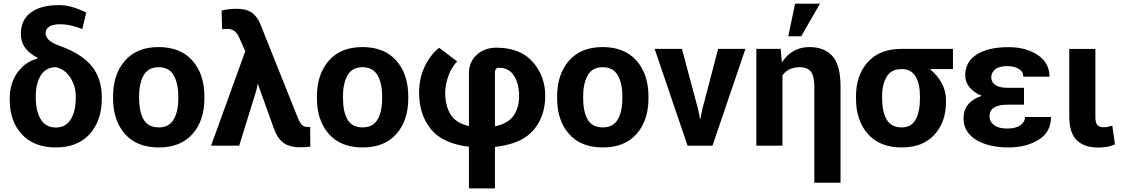

<svg xmlns="http://www.w3.org/2000/svg" viewBox="-20 -795 6122 1048"><path d="M93.8 -610.8Q93.8 -685.5 147.9 -726.3Q202.1 -767.1 301.8 -767.1Q338.9 -767.1 374.8 -756.6Q410.6 -746.1 450.7 -726.6L429.2 -636.2Q402.3 -647 371.3 -654.8Q340.3 -662.6 307.1 -662.6Q269.5 -662.6 249.3 -649.7Q229 -636.7 229 -614.3Q229 -595.7 244.6 -578.6Q260.3 -561.5 305.2 -544.9Q422.4 -503.9 479 -436Q535.6 -368.2 535.6 -264.6V-254.9Q535.6 -136.2 469.5 -63.2Q403.3 9.8 285.2 9.8Q165.5 9.8 99.4 -61.8Q33.2 -133.3 33.2 -249V-258.8Q33.2 -340.3 75.4 -399.2Q117.7 -458 183.1 -474.6L185.1 -480Q140.6 -502 117.2 -534.2Q93.8 -566.4 93.8 -610.8ZM175.3 -260.7Q175.3 -189 202.4 -144Q229.5 -99.1 285.2 -99.1Q339.4 -99.1 366.5 -144Q393.6 -189 393.6 -260.7V-270.5Q393.6 -325.2 363.8 -371.3Q334 -417.5 285.2 -428.2Q230.5 -428.2 202.9 -383.8Q175.3 -339.4 175.3 -270.5Z M597.2 -269Q597.2 -389.6 662.1 -463.9Q727.1 -538.1 845.7 -538.1Q965.3 -538.1 1030.5 -463.9Q1095.7 -389.6 1095.7 -269V-258.8Q1095.7 -137.2 1030.8 -63.7Q965.8 9.8 846.7 9.8Q727.1 9.8 662.1 -63.7Q597.2 -137.2 597.2 -258.8ZM739.3 -258.8Q739.3 -185.1 764.2 -142.3Q789.1 -99.6 846.7 -99.6Q902.8 -99.6 928 -142.6Q953.1 -185.5 953.1 -258.8V-269Q953.1 -340.8 927.7 -384.5Q902.3 -428.2 845.7 -428.2Q789.6 -428.2 764.4 -384.3Q739.3 -340.3 739.3 -269Z M1285.6 0H1132.3L1318.8 -515.6L1284.2 -592.8Q1274.4 -615.2 1258.8 -626.2Q1243.2 -637.2 1221.2 -637.2Q1211.9 -637.2 1205.8 -637Q1199.7 -636.7 1192.4 -635.7L1189.5 -737.3Q1204.6 -741.7 1227.8 -744.4Q1251 -747.1 1271.5 -747.1Q1323.2 -747.1 1353.3 -726.8Q1383.3 -706.5 1400.4 -665L1605 -153.3Q1615.2 -127.9 1626.5 -115Q1637.7 -102.1 1656.2 -102.1Q1661.6 -102.1 1665.3 -102.1Q1668.9 -102.1 1672.9 -102.5L1673.8 5.4Q1663.1 6.8 1650.1 7.8Q1637.2 8.8 1620.1 8.8Q1559.1 8.8 1525.9 -16.4Q1492.7 -41.5 1473.1 -98.6L1387.7 -336.4L1386.2 -335.9L1379.9 -304.2Z M1710 -269Q1710 -389.6 1774.9 -463.9Q1839.8 -538.1 1958.5 -538.1Q2078.1 -538.1 2143.3 -463.9Q2208.5 -389.6 2208.5 -269V-258.8Q2208.5 -137.2 2143.6 -63.7Q2078.6 9.8 1959.5 9.8Q1839.8 9.8 1774.9 -63.7Q1710 -137.2 1710 -258.8ZM1852.1 -258.8Q1852.1 -185.1 1877 -142.3Q1901.9 -99.6 1959.5 -99.6Q2015.6 -99.6 2040.8 -142.6Q2065.9 -185.5 2065.9 -258.8V-269Q2065.9 -340.8 2040.5 -384.5Q2015.1 -428.2 1958.5 -428.2Q1902.3 -428.2 1877.2 -384.3Q1852.1 -340.3 1852.1 -269Z M2539.6 5.9Q2394.5 -11.7 2331.1 -91.1Q2267.6 -170.4 2267.6 -289.1Q2267.6 -366.2 2297.1 -429.9Q2326.7 -493.7 2377 -534.2L2475.1 -460Q2443.4 -425.3 2427.2 -380.6Q2411.1 -335.9 2410.2 -289.1Q2410.2 -216.8 2439.5 -169.9Q2468.8 -123 2539.6 -106.9V-395Q2539.6 -456.5 2582 -495.6Q2624.5 -534.7 2689 -534.7Q2819.3 -534.7 2887.7 -457.3Q2956.1 -379.9 2956.1 -272Q2956.1 -160.2 2891.6 -84.5Q2827.1 -8.8 2681.6 6.8V233.4H2539.6ZM2681.6 -105.5Q2752.9 -120.1 2783.2 -163.6Q2813.5 -207 2813.5 -272Q2812.5 -340.8 2784.9 -382.8Q2757.3 -424.8 2706.5 -424.8Q2690.9 -424.8 2686.3 -417.5Q2681.6 -410.2 2681.6 -398.9Z M3021 -269Q3021 -389.6 3085.9 -463.9Q3150.9 -538.1 3269.5 -538.1Q3389.2 -538.1 3454.3 -463.9Q3519.5 -389.6 3519.5 -269V-258.8Q3519.5 -137.2 3454.6 -63.7Q3389.6 9.8 3270.5 9.8Q3150.9 9.8 3085.9 -63.7Q3021 -137.2 3021 -258.8ZM3163.1 -258.8Q3163.1 -185.1 3188 -142.3Q3212.9 -99.6 3270.5 -99.6Q3326.7 -99.6 3351.8 -142.6Q3377 -185.5 3377 -258.8V-269Q3377 -340.8 3351.6 -384.5Q3326.2 -428.2 3269.5 -428.2Q3213.4 -428.2 3188.2 -384.3Q3163.1 -340.3 3163.1 -269Z M3791 -196.8 3801.3 -144.5H3802.7L3813 -196.8L3899.9 -528.3H4048.8L3869.1 0H3732.9L3553.2 -528.3H3702.1Z M4241.2 -528.3 4247.6 -456.5 4249 -456.1Q4274.4 -495.1 4312 -516.6Q4349.6 -538.1 4397.9 -538.1Q4480 -538.1 4523.9 -488.5Q4567.9 -439 4567.9 -323.7V202.6H4424.8V-323.2Q4424.8 -380.9 4405.5 -404.5Q4386.2 -428.2 4345.7 -428.2Q4313.5 -428.2 4290 -416.7Q4266.6 -405.3 4251 -384.3V0H4108.4V-528.3ZM4319.8 -774.9H4455.6L4353.5 -597.2H4282.7Z M5181.6 -418H5057.6L5057.1 -416.5Q5096.2 -384.8 5119.9 -341.6Q5143.6 -298.3 5143.6 -249V-238.8Q5143.6 -128.9 5080.3 -59.6Q5017.1 9.8 4902.3 9.8Q4782.2 9.8 4717.3 -63.7Q4652.3 -137.2 4652.3 -258.8V-269Q4652.3 -385.3 4717.3 -456.8Q4782.2 -528.3 4901.4 -528.3H5181.6ZM4794.9 -258.8Q4794.9 -185.1 4819.8 -142.3Q4844.7 -99.6 4902.3 -99.6Q4954.6 -99.6 4978 -142.6Q5001.5 -185.5 5001.5 -258.8V-269Q5001.5 -336.4 4977.8 -377.2Q4954.1 -418 4901.4 -418Q4845.2 -418 4820.1 -377Q4794.9 -335.9 4794.9 -269Z M5478 -223.6Q5430.7 -223.6 5406 -208.3Q5381.3 -192.9 5381.3 -158.7Q5381.3 -130.9 5406 -112.1Q5430.7 -93.3 5477.1 -93.3Q5523.9 -93.3 5549.3 -111.1Q5574.7 -128.9 5574.7 -156.2H5716.8Q5716.8 -73.7 5648.9 -32Q5581.1 9.8 5484.9 9.8Q5375.5 9.8 5307.4 -32.2Q5239.3 -74.2 5239.3 -149.4Q5239.3 -194.3 5264.4 -224.9Q5289.6 -255.4 5338.9 -272Q5295.4 -289.6 5272 -318.6Q5248.5 -347.7 5248.5 -383.8Q5248.5 -458.5 5312 -498Q5375.5 -537.6 5484.9 -537.6Q5581.1 -537.6 5644.8 -494.4Q5708.5 -451.2 5708.5 -376.5H5565.9Q5565.9 -403.3 5541.5 -418.7Q5517.1 -434.1 5477.5 -434.1Q5433.6 -434.1 5412.1 -416.3Q5390.6 -398.4 5390.6 -373.5Q5390.6 -346.2 5412.8 -331.1Q5435.1 -315.9 5478 -315.9H5569.3V-223.6Z M5959 -527.8V-156.7Q5959 -124.5 5969.7 -112.5Q5980.5 -100.6 6003.4 -100.6Q6017.6 -100.6 6025.6 -102.3Q6033.7 -104 6051.3 -109.4L6065.9 -6.8Q6042.5 2.9 6022.2 6.6Q6002 10.3 5974.6 10.3Q5896.5 10.3 5856.4 -30.5Q5816.4 -71.3 5816.4 -158.7V-527.8Z"/></svg>

Font: Roboto Web
Style: Bold
Weight: 700
Designer: Google
Version: Version 1.200310; 2013